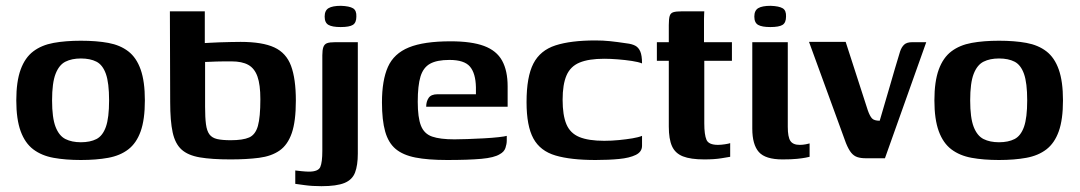

<svg xmlns="http://www.w3.org/2000/svg" viewBox="-20 -544 3711 660"><path d="M258 6Q205 6 164 -1.5Q123 -9 94.5 -30.5Q66 -52 51 -93Q36 -134 36 -199Q36 -264 51 -305Q66 -346 94.5 -367.5Q123 -389 164 -396.5Q205 -404 258 -404Q312 -404 352.5 -396.5Q393 -389 421 -367.5Q449 -346 463.5 -305Q478 -264 478 -199Q478 -133 463.5 -92.5Q449 -52 421 -30.5Q393 -9 352 -1.5Q311 6 258 6ZM258 -55Q290 -55 311.5 -66Q333 -77 344 -108Q355 -139 355 -199Q355 -259 344 -290Q333 -321 311.5 -332Q290 -343 258 -343Q227 -343 205 -332Q183 -321 171 -290Q159 -259 159 -199Q159 -139 171 -108Q183 -77 205 -66Q227 -55 258 -55Z M772 4Q708 4 667 -3Q626 -10 604 -30Q582 -50 573.5 -89Q565 -128 565 -193L564 -505H684V-396Q689 -396 702.5 -397Q716 -398 734.5 -398.5Q753 -399 772 -399.5Q791 -400 807 -400Q882 -400 923 -381Q964 -362 980.5 -317.5Q997 -273 997 -198Q997 -127 983 -86.5Q969 -46 941 -26.5Q913 -7 870.5 -1.5Q828 4 772 4ZM773 -62Q815 -62 836.5 -71.5Q858 -81 866.5 -111Q875 -141 875 -203Q875 -253 865 -281Q855 -309 833.5 -321Q812 -333 776 -333Q766 -333 752 -333Q738 -333 724 -332.5Q710 -332 699.5 -331.5Q689 -331 685 -331V-177Q685 -140 688 -117Q691 -94 700 -82Q709 -70 726.5 -66Q744 -62 773 -62Z M1085 96Q1053 96 1028 92.5Q1003 89 995 88V42Q1002 43 1017.5 44.5Q1033 46 1042 46Q1074 46 1081 30Q1088 14 1088 -26V-354Q1088 -372 1091.5 -382Q1095 -392 1104 -395.5Q1113 -399 1133 -399H1210V-16Q1210 24 1200.5 49Q1191 74 1164 85Q1137 96 1085 96ZM1151 -451Q1122 -451 1109 -458.5Q1096 -466 1096 -487Q1096 -508 1109.5 -516Q1123 -524 1152 -524Q1181 -523 1193.5 -515.5Q1206 -508 1205 -487Q1205 -466 1193 -458.5Q1181 -451 1151 -451Z M1517 6Q1451 6 1408 -2.5Q1365 -11 1340 -32Q1315 -53 1304 -92Q1293 -131 1293 -192Q1293 -268 1313.5 -314Q1334 -360 1385.5 -381Q1437 -402 1529 -402Q1601 -402 1644 -386Q1687 -370 1706 -335.5Q1725 -301 1725 -247V-177H1445Q1445 -195 1453.5 -207.5Q1462 -220 1484 -220H1616V-244Q1615 -292 1595.5 -315Q1576 -338 1525 -338Q1482 -338 1458.5 -325Q1435 -312 1425.5 -281Q1416 -250 1416 -194Q1416 -140 1427 -112Q1438 -84 1465.5 -74.5Q1493 -65 1542 -65Q1560 -65 1587.5 -66Q1615 -67 1643.5 -68.5Q1672 -70 1694 -72.5Q1716 -75 1722 -77V-61Q1722 -49 1717.5 -35.5Q1713 -22 1698 -14Q1679 -2 1634.5 2Q1590 6 1517 6Z M2027 6Q1942 6 1889.5 -9.5Q1837 -25 1813.5 -68Q1790 -111 1790 -193Q1790 -280 1813.5 -325.5Q1837 -371 1889.5 -388Q1942 -405 2027 -405Q2053 -405 2077 -402.5Q2101 -400 2134 -395Q2152 -393 2163.5 -387Q2175 -381 2181 -367Q2187 -353 2187 -326Q2175 -331 2152 -334.5Q2129 -338 2103.5 -340Q2078 -342 2057 -342Q2004 -342 1972.5 -329Q1941 -316 1927.5 -285Q1914 -254 1914 -201Q1914 -148 1927 -117Q1940 -86 1971.5 -73Q2003 -60 2057 -60Q2082 -60 2107.5 -62.5Q2133 -65 2154 -68.5Q2175 -72 2187 -77V-43Q2187 -22 2165.5 -11.5Q2144 -1 2108 2.5Q2072 6 2027 6Z M2401 4Q2354 4 2327.5 -6.5Q2301 -17 2290 -41.5Q2279 -66 2279 -109V-335H2238V-399H2279V-458Q2279 -479 2282 -489Q2285 -499 2294.5 -502Q2304 -505 2323 -505H2401Q2401 -502 2400.5 -495.5Q2400 -489 2400 -479V-399H2496V-335H2401V-120Q2401 -81 2408.5 -63.5Q2416 -46 2448 -46Q2458 -46 2471.5 -48Q2485 -50 2490 -52V-5Q2484 -4 2460 0Q2436 4 2401 4Z M2670 4Q2611 4 2588.5 -21.5Q2566 -47 2566 -102V-399H2688V-108Q2688 -73 2697 -59.5Q2706 -46 2729 -46Q2740 -46 2750 -48Q2760 -50 2763 -51V-5Q2759 -4 2749 -2Q2739 0 2720 2Q2701 4 2670 4ZM2628 -451Q2599 -451 2586 -458.5Q2573 -466 2573 -487Q2573 -508 2586.5 -516Q2600 -524 2629 -524Q2658 -523 2670.5 -515.5Q2683 -508 2682 -487Q2682 -466 2670 -458.5Q2658 -451 2628 -451Z M2956 0Q2939 0 2927 -4Q2915 -8 2906 -19Q2897 -30 2888 -52L2761 -400H2887L2963 -165Q2970 -145 2977.5 -137Q2985 -129 3004 -129Q3022 -189 3039 -248.5Q3056 -308 3074 -367Q3079 -382 3088 -390.5Q3097 -399 3116 -399H3164L3022 0Z M3414 6Q3361 6 3320 -1.5Q3279 -9 3250.5 -30.5Q3222 -52 3207 -93Q3192 -134 3192 -199Q3192 -264 3207 -305Q3222 -346 3250.5 -367.5Q3279 -389 3320 -396.5Q3361 -404 3414 -404Q3468 -404 3508.5 -396.5Q3549 -389 3577 -367.5Q3605 -346 3619.5 -305Q3634 -264 3634 -199Q3634 -133 3619.5 -92.5Q3605 -52 3577 -30.5Q3549 -9 3508 -1.5Q3467 6 3414 6ZM3414 -55Q3446 -55 3467.5 -66Q3489 -77 3500 -108Q3511 -139 3511 -199Q3511 -259 3500 -290Q3489 -321 3467.5 -332Q3446 -343 3414 -343Q3383 -343 3361 -332Q3339 -321 3327 -290Q3315 -259 3315 -199Q3315 -139 3327 -108Q3339 -77 3361 -66Q3383 -55 3414 -55Z"/></svg>

Font: Genos Thin SemiBold
Style: Regular
Weight: 600
Version: Version 1.010